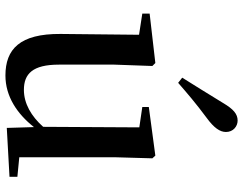

<svg xmlns="http://www.w3.org/2000/svg" viewBox="-114 -765 895 707"><g transform="rotate(90 333.5 -411.5)"><path d="M266 -635 285 -620C323 -653 360 -685 414 -725C451 -752 466 -774 466 -796C466 -823 445 -839 424 -839C400 -839 382 -824 359 -785C322 -724 294 -680 266 -635ZM451 11 631 1V-28L559 -35V-385L563 -525L553 -536L374 -512V-488L449 -477L447 -123C408 -79 361 -52 311 -52C252 -52 218 -84 218 -181V-385L223 -525L212 -536L30 -515V-488L108 -476L105 -187C104 -37 161 16 258 16C335 16 399 -27 448 -89Z"/></g></svg>

Font: Noto Serif CJK KR SemiBold
Style: Regular
Weight: 600
Designer: Ryoko NISHIZUKA 西塚涼子 (kana & ideographs); Frank Grießhammer (Latin, Greek & Cyrillic); Wenlong ZHANG 张文龙 (bopomofo); San
Foundry: Adobe
Version: Version 2.001;hotconv 1.1.0;makeotfexe 2.6.0